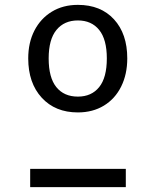

<svg xmlns="http://www.w3.org/2000/svg" viewBox="-20 -769 640 789"><path d="M503 -529Q503 -464 478 -413.5Q453 -363 407 -335Q361 -307 300 -307Q207 -307 151.5 -367.5Q96 -428 96 -529Q96 -594 121.5 -643.5Q147 -693 193 -721Q239 -749 300 -749Q394 -749 448.5 -689.5Q503 -630 503 -529ZM180 -529Q180 -450 211.5 -411Q243 -372 300 -372Q356 -372 387.5 -411Q419 -450 419 -529Q419 -607 387.5 -646Q356 -685 300 -685Q244 -685 212 -646Q180 -607 180 -529ZM497 0H104V-75H497Z"/></svg>

Font: Fira Mono
Style: Regular
Weight: 400
Designer: Carrois Corporate & Edenspiekermann AG
Foundry: Carrois Corporate GbR & Edenspiekermann AG
Version: Version 3.206